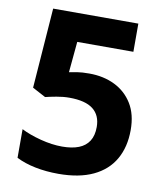

<svg xmlns="http://www.w3.org/2000/svg" viewBox="-82 -781 735 859"><g transform="rotate(10 286.0 -352.0)"><path d="M241 10Q185 10 135.5 0Q86 -10 49 -29V-159Q86 -140 138 -126.5Q190 -113 236 -113Q281 -113 311.5 -125Q342 -137 358 -162Q374 -187 374 -226Q374 -279 339 -306.5Q304 -334 231 -334Q203 -334 173 -328.5Q143 -323 123 -318L63 -350L90 -714H477V-586H222L209 -446Q226 -449 245.5 -452.5Q265 -456 300 -456Q365 -456 416 -431Q467 -406 496.5 -358Q526 -310 526 -239Q526 -162 494 -106Q462 -50 398.5 -20Q335 10 241 10Z"/></g></svg>

Font: Noto Sans Tamil
Style: Regular
Weight: 400
Designer: Jelle Bosma - Monotype Design Team
Foundry: Monotype Imaging Inc.
Version: Version 2.003